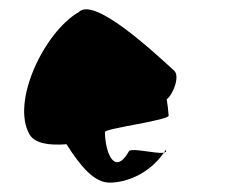

<svg xmlns="http://www.w3.org/2000/svg" viewBox="-20 -718 503 410"><path d="M43 -431C54 -412 84 -407 122 -410C153 -361 182 -328 214 -328C249 -328 298 -346 330 -392C314 -389 266 -402 256 -396C226 -342 205 -388 204 -436C204 -444 348 -462 340 -472C339 -484 338 -495 336 -506C349 -515 365 -555 352 -567C305 -610 180 -726 148 -692C75 -650 3 -501 43 -431ZM330 -392C334 -393 336 -394 334 -398C333 -396 331 -394 330 -392Z"/></svg>

Font: Ampere
Style: SCUltCnd
Weight: 400
Version: Version 1